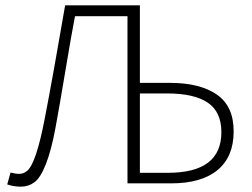

<svg xmlns="http://www.w3.org/2000/svg" viewBox="-20 -679 934 711"><path d="M602.1 -39.1Q799.8 -39.1 799.8 -189.5Q799.8 -264.6 749.5 -298.8Q699.2 -333 598.1 -333H498V-39.1ZM6.8 3.9 19 -40Q36.1 -35.2 51.8 -35.2Q67.4 -35.2 81.1 -46.9Q113.8 -74.7 145.5 -238.8Q177.2 -402.3 221.2 -659.2H498V-372.1H609.9Q720.7 -372.1 783.2 -328.6Q845.7 -285.2 845.2 -191.9Q845.2 -98.6 785.6 -49.3Q726.1 0 613.8 0H452.1V-619.1H257.8Q245.1 -554.7 222.7 -419.9Q200.2 -285.2 185.1 -203.6Q169.9 -122.1 149.9 -71.3Q129.9 -20.5 107.9 -4.4Q85.9 12.2 57.6 12.2Q29.3 12.2 6.8 3.9Z"/></svg>

Font: SourceSansPro-Light
Style: Regular
Weight: 300
Designer: Paul D. Hunt
Foundry: Adobe Systems Incorporated
Version: Version 2.020;PS 2.0;hotconv 1.0.86;makeotf.lib2.5.63406